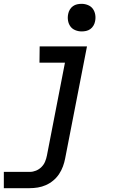

<svg xmlns="http://www.w3.org/2000/svg" viewBox="-27 -772 597 1002"><path d="M128 210H-7V125H129Q145 125 161 118.5Q177 112 189.5 99.5Q202 87 208.5 71Q215 55 218 39L312 -445H179L180 -530H427L313 55Q309 76 301.5 96.5Q294 117 281.5 136Q269 155 251 170Q233 185 212.5 194Q192 203 170.5 206.5Q149 210 128 210ZM399 -608Q382 -608 366 -614.5Q350 -621 340.5 -634Q331 -647 328 -664.5Q325 -682 329 -700Q331 -711 337.5 -722Q344 -733 354 -740Q364 -747 375.5 -749.5Q387 -752 399 -752Q416 -752 432 -745.5Q448 -739 457.5 -726Q467 -713 470 -695.5Q473 -678 469 -660Q467 -649 460.5 -638Q454 -627 444 -620Q434 -613 422.5 -610.5Q411 -608 399 -608Z"/></svg>

Font: Lode Dark
Style: Bold Italic
Weight: 700
Italic angle: -11°
Monospace: yes
Designer: Belleve Invis
Foundry: Belleve Invis
Version: Version 29.2.0; ttfautohint (v1.8.3)